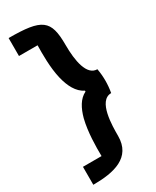

<svg xmlns="http://www.w3.org/2000/svg" viewBox="-232 -737 849 1046"><g transform="rotate(-30 192.0 -214.5)"><path d="M357 -287C291 -287 273 -388 273 -489C273 -646 233 -676 23 -676V-563H140C139 -509 138 -424 155 -352C169 -293 195 -241 240 -220V-214C198 -194 174 -148 159 -93C140 -17 139 75 140 134H23V247C154 247 273 220 273 84C273 22 273 -137 357 -137C366 -187 366 -237 357 -287Z"/></g></svg>

Font: FilmFarsi Display
Style: Regular
Weight: 400
Designer: Borna Izadpanah
Foundry: Borna Izadpanah
Version: Version 1.000;PS 001.000;hotconv 1.0.88;makeotf.lib2.5.64775